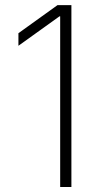

<svg xmlns="http://www.w3.org/2000/svg" viewBox="-20 -748 401 768"><path d="M265.6 -727.5V0H220.7V-682.6H217.8L53.7 -564.9V-615.2L210 -727.5Z"/></svg>

Font: Inter 20pt ExtraLight
Style: Regular
Weight: 250
Version: Version 4.001;git-66647c0bb